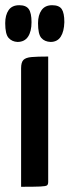

<svg xmlns="http://www.w3.org/2000/svg" viewBox="-44 -717 267 737"><path d="M37 0V-455Q37 -478 46 -487Q55 -496 77 -498Q99 -500 141 -500V-19Q141 -9 136.5 -5.5Q132 -2 110.5 -1Q89 0 37 0ZM23 -556Q2 -557 -11 -571.5Q-24 -586 -24 -628Q-24 -659 -11 -678Q2 -697 30 -697Q56 -697 66.5 -682Q77 -667 77 -632Q77 -596 63.5 -576Q50 -556 23 -556ZM150 -556Q127 -557 114.5 -571.5Q102 -586 102 -628Q102 -659 115.5 -678Q129 -697 156 -697Q183 -697 193 -682Q203 -667 203 -632Q202 -596 189 -576Q176 -556 150 -556Z"/></svg>

Font: Yanone Kaffeesatz ExtraLight SemiBold
Style: Regular
Weight: 600
Version: Version 2.003